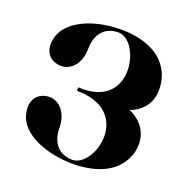

<svg xmlns="http://www.w3.org/2000/svg" viewBox="-126 -807 936 949"><g transform="rotate(20 342.5 -333.0)"><path d="M624 -140C628 -154 629 -169 629 -184C629 -245 594 -298 528 -326C601 -355 631 -408 631 -469C631 -488 629 -507 624 -526C587 -661 443 -687 349 -686H344C200 -683 81 -625 56 -539C52 -525 50 -511 50 -499C50 -444 89 -415 134 -415C189 -414 232 -467 232 -538C232 -600 259 -666 344 -668C404 -669 452 -587 452 -505C452 -425 405 -346 276 -344C269 -345 261 -345 253 -345H252L251 -327H252C259 -326 266 -326 273 -326C407 -318 455 -239 455 -160C455 -80 406 -1 348 2H344C259 0 232 -66 232 -128C232 -199 189 -252 134 -252C89 -251 50 -222 50 -167C50 -154 52 -140 56 -126C81 -40 200 16 344 20H349C443 21 587 -4 624 -140Z"/></g></svg>

Font: Purple Purse
Style: Regular
Weight: 400
Designer: Astigmatic (AOETI)
Foundry: Astigmatic (AOETI)
Version: Version 1.000